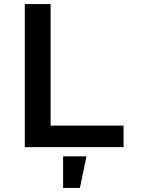

<svg xmlns="http://www.w3.org/2000/svg" viewBox="-20 -718 690 937"><path d="M101 0V-698H227V-105H583V0ZM288 199V45H402L370 199Z"/></svg>

Font: Azeret Mono Medium
Style: Regular
Weight: 500
Designer: Martin Vácha
Foundry: Displaay
Version: Version 1.002